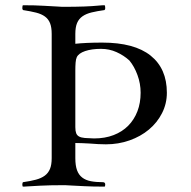

<svg xmlns="http://www.w3.org/2000/svg" viewBox="-20 -692 713 718"><path d="M505.9 -345.2Q505.9 -379.4 494.1 -411.4Q482.4 -443.4 463.9 -465.8Q442.9 -484.9 415.8 -497.1Q388.7 -509.3 357.9 -509.3Q322.8 -509.3 298.3 -501Q273.9 -492.7 267.1 -478Q263.7 -470.7 262.7 -457.8Q261.7 -444.8 261.7 -427.7V-216.3Q261.7 -202.1 264.9 -193.8Q268.1 -185.5 275.9 -181.4Q283.7 -177.2 297.4 -176Q311 -174.8 331.5 -174.3Q372.6 -174.3 404.8 -186.8Q437 -199.2 459.5 -221.9Q481.9 -244.6 493.9 -275.9Q505.9 -307.1 505.9 -345.2ZM604 -345.2Q604 -304.2 585.9 -268.8Q567.9 -233.4 536.9 -207.5Q505.9 -181.6 464.4 -167Q422.9 -152.3 376 -152.3Q363.3 -152.3 347.2 -153.1Q331.1 -153.8 314.9 -155.3Q300.3 -156.2 285.9 -156.7Q271.5 -157.2 261.7 -157.2V-100.6Q261.7 -72.8 268.1 -55.4Q274.4 -38.1 287.4 -28.1Q300.3 -18.1 319.6 -14.4Q338.9 -10.7 364.7 -10.7Q373.5 -10.7 373.5 -2Q373.5 5.9 370.6 5.9Q326.2 5.9 294.2 4.2Q262.2 2.4 241.7 1.5Q233.4 1 227.3 0.7Q221.2 0.5 217.8 0.5Q166 0.5 129.9 2.4Q93.8 4.4 77.1 5.4Q73.2 5.9 70.3 5.9Q67.4 5.9 66.4 5.9Q63.5 5.9 63.5 -2Q63.5 -5.9 64.2 -7.8Q64.9 -9.8 65.9 -10.7Q93.8 -14.6 114 -20Q134.3 -25.4 147.5 -35.2Q160.6 -44.9 167 -60.5Q173.3 -76.2 173.3 -100.6V-564.9Q173.3 -589.8 167.2 -605.2Q161.1 -620.6 148.2 -630.1Q135.3 -639.6 115 -644.8Q94.7 -649.9 66.4 -654.3Q65.4 -655.3 64.5 -656.7Q63.5 -658.2 63.5 -662.1Q63.5 -672.4 66.4 -672.4Q111.3 -672.4 143.8 -670.4Q176.3 -668.5 195.8 -667.5Q202.6 -667 209 -666.7Q215.3 -666.5 217.8 -666.5Q262.7 -666.5 294.7 -667.7Q326.7 -668.9 346.2 -670.9Q354 -671.9 360.4 -672.1Q366.7 -672.4 370.6 -672.4Q373.5 -672.4 373.5 -662.1Q373.5 -658.2 372.6 -656.7Q371.6 -655.3 370.6 -654.3Q342.8 -650.4 322.5 -645.5Q302.2 -640.6 288.6 -631.1Q274.9 -621.6 268.3 -606Q261.7 -590.3 261.7 -564.9V-528.3Q279.8 -530.3 305.2 -531.5Q330.6 -532.7 362.3 -532.7Q482.4 -532.7 543.2 -484.1Q604 -435.5 604 -345.2Z"/></svg>

Font: HM XNiloofar
Style: Regular
Weight: 400
Designer: Hossein Movahhedian
Version: Version 2.8, 2015